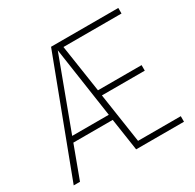

<svg xmlns="http://www.w3.org/2000/svg" viewBox="-167 -960 1155 1140"><g transform="rotate(-30 410.0 -390.0)"><path d="M319 -780H780V-742H382L431 -417H730V-379H436L487 -38H780V0H452L419 -221H149L67 0H24ZM343 -742 163 -259H414Z"/></g></svg>

Font: Cooper Hewitt
Style: Light
Weight: 703
Designer: Village Type and Design LLC
Foundry: Cooper Hewitt Smithsonian Design Museum
Version: 1.000